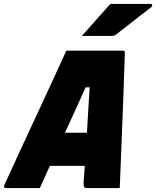

<svg xmlns="http://www.w3.org/2000/svg" viewBox="-56 -958 795 978"><path d="M147 0H-25Q-31 0 -34.5 -4Q-38 -8 -34 -15Q-25 -34 -6.5 -75Q12 -116 37.5 -171Q63 -226 92 -288.5Q121 -351 150.5 -414.5Q180 -478 206 -534.5Q232 -591 252 -634.5Q272 -678 282 -700H571Q580 -700 580 -689Q576 -564 571 -428.5Q566 -293 560 -150Q557 -78 554 0H384Q377 0 373 -5.5Q369 -11 370 -32Q373 -72 376 -113H198Q186 -86 173 -58Q160 -30 147 0ZM380 -513Q355 -457 329 -400Q303 -343 275 -282H387Q390 -340 393.5 -397Q397 -454 401 -513ZM506 -938H712Q718 -938 719 -932Q720 -926 714 -921Q681 -896 655.5 -876Q630 -856 602.5 -834.5Q575 -813 535 -782Q527 -775 512 -775H361Q398 -817 433 -856Q468 -895 506 -938Z"/></svg>

Font: Recursive Sn Lnr St Blk
Style: Italic
Weight: 900
Italic angle: -15°
Version: Version 1.079;hotconv 1.0.112;makeotfexe 2.5.65598; ttfautoh